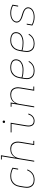

<svg xmlns="http://www.w3.org/2000/svg" viewBox="1708 -2484 783 4240"><g transform="rotate(-90 2100.0 -363.5)"><path d="M252 8Q222 8 193.5 2Q165 -4 142 -19Q119 -34 103.5 -57Q88 -80 80.5 -107Q73 -134 73.5 -164Q74 -194 79 -223L95 -323Q100 -351 109.5 -378Q119 -405 135 -430Q151 -455 174 -474.5Q197 -494 224 -506.5Q251 -519 279 -523.5Q307 -528 334 -528Q384 -528 431 -515Q478 -502 517 -478L496 -355H475L494 -468Q460 -488 419 -498.5Q378 -509 335 -509Q309 -509 283 -504.5Q257 -500 233 -488.5Q209 -477 188 -459Q167 -441 152 -418.5Q137 -396 128.5 -371Q120 -346 116 -320L99 -220Q95 -194 94.5 -167Q94 -140 100.5 -115.5Q107 -91 121 -70Q135 -49 155.5 -35.5Q176 -22 202 -16.5Q228 -11 254 -11Q286 -11 318.5 -19.5Q351 -28 379.5 -48.5Q408 -69 428.5 -97.5Q449 -126 460 -157L479 -151Q466 -117 443.5 -86Q421 -55 390.5 -33Q360 -11 323.5 -1.5Q287 8 252 8Z M650 0 768 -716H699V-735H792L739 -415Q754 -441 774 -463.5Q794 -486 820 -501Q846 -516 874.5 -522Q903 -528 931 -528Q959 -528 986.5 -521.5Q1014 -515 1035 -499Q1056 -483 1069 -459.5Q1082 -436 1088 -409Q1094 -382 1093 -353.5Q1092 -325 1087 -297L1041 -19H1110V0H1017L1066 -300Q1071 -325 1072 -351Q1073 -377 1068 -401Q1063 -425 1051 -446Q1039 -467 1020.5 -482Q1002 -497 977.5 -503Q953 -509 927 -509Q903 -509 878 -504Q853 -499 830 -487Q807 -475 788 -456.5Q769 -438 756 -415.5Q743 -393 735.5 -369Q728 -345 724 -321L671 0Z M1550 8Q1527 8 1506 2Q1485 -4 1469.5 -17Q1454 -30 1444 -49Q1434 -68 1430 -89.5Q1426 -111 1427.5 -133.5Q1429 -156 1432 -179L1486 -501H1296V-520H1510L1453 -176Q1450 -156 1448.5 -136.5Q1447 -117 1450 -98.5Q1453 -80 1461 -63Q1469 -46 1482.5 -34Q1496 -22 1514.5 -16.5Q1533 -11 1553 -11Q1576 -11 1600.5 -20Q1625 -29 1643.5 -46.5Q1662 -64 1675 -86.5Q1688 -109 1695 -133L1713 -127Q1705 -100 1690.5 -75Q1676 -50 1654 -30.5Q1632 -11 1604.5 -1.5Q1577 8 1550 8ZM1531 -644Q1525 -644 1519.5 -646Q1514 -648 1510 -652.5Q1506 -657 1505.5 -663.5Q1505 -670 1506 -676Q1506 -681 1508.5 -685Q1511 -689 1515 -691.5Q1519 -694 1523 -695.5Q1527 -697 1532 -697Q1538 -697 1543.5 -694.5Q1549 -692 1553 -687.5Q1557 -683 1558 -676.5Q1559 -670 1558 -664Q1557 -659 1554.5 -655Q1552 -651 1548.5 -648.5Q1545 -646 1540.5 -645Q1536 -644 1531 -644Z M1850 0 1933 -501H1864V-520H1957L1939 -415Q1954 -441 1974 -463.5Q1994 -486 2020 -501Q2046 -516 2074.5 -522Q2103 -528 2131 -528Q2159 -528 2186.5 -521.5Q2214 -515 2235 -499Q2256 -483 2269 -459.5Q2282 -436 2288 -409Q2294 -382 2293 -353.5Q2292 -325 2287 -297L2241 -19H2310V0H2217L2266 -300Q2271 -325 2272 -351Q2273 -377 2268 -401Q2263 -425 2251 -446Q2239 -467 2220.5 -482Q2202 -497 2177.5 -503Q2153 -509 2127 -509Q2103 -509 2078 -504Q2053 -499 2030 -487Q2007 -475 1988 -456.5Q1969 -438 1956 -415.5Q1943 -393 1935.5 -369Q1928 -345 1924 -321L1871 0Z M2657 8Q2627 8 2598 2Q2569 -4 2545.5 -18.5Q2522 -33 2505.5 -56Q2489 -79 2481 -106Q2473 -133 2473.5 -163Q2474 -193 2479 -223L2495 -323Q2500 -350 2509 -377Q2518 -404 2533.5 -428.5Q2549 -453 2571 -473Q2593 -493 2619 -505.5Q2645 -518 2673 -523Q2701 -528 2728 -528Q2752 -528 2775.5 -525.5Q2799 -523 2820.5 -516Q2842 -509 2861 -497Q2880 -485 2892.5 -466.5Q2905 -448 2908.5 -425Q2912 -402 2908 -378Q2904 -354 2892.5 -331.5Q2881 -309 2861 -292Q2841 -275 2818 -264Q2795 -253 2771 -247Q2747 -241 2722.5 -239Q2698 -237 2675 -237Q2631 -237 2588.5 -242Q2546 -247 2506 -261L2499 -220Q2495 -193 2494.5 -166Q2494 -139 2501 -114.5Q2508 -90 2523 -69Q2538 -48 2559 -35Q2580 -22 2606 -16.5Q2632 -11 2660 -11Q2688 -11 2717 -17Q2746 -23 2772 -38Q2798 -53 2819.5 -75.5Q2841 -98 2855 -125L2873 -116Q2857 -87 2833.5 -62.5Q2810 -38 2781 -21.5Q2752 -5 2720 1.5Q2688 8 2657 8ZM2675 -256Q2696 -256 2718 -258Q2740 -260 2761.5 -265Q2783 -270 2804.5 -279.5Q2826 -289 2843.5 -303.5Q2861 -318 2872.5 -339Q2884 -360 2888 -381Q2891 -402 2887.5 -422Q2884 -442 2873 -457.5Q2862 -473 2845 -483Q2828 -493 2809 -499Q2790 -505 2769.5 -507Q2749 -509 2728 -509Q2704 -509 2678 -504.5Q2652 -500 2629 -488Q2606 -476 2585 -457.5Q2564 -439 2550 -416.5Q2536 -394 2528 -369.5Q2520 -345 2516 -320L2509 -280Q2548 -266 2590 -261Q2632 -256 2675 -256Z M3257 8Q3227 8 3198 2Q3169 -4 3145.5 -18.5Q3122 -33 3105.5 -56Q3089 -79 3081 -106Q3073 -133 3073.5 -163Q3074 -193 3079 -223L3095 -323Q3100 -350 3109 -377Q3118 -404 3133.5 -428.5Q3149 -453 3171 -473Q3193 -493 3219 -505.5Q3245 -518 3273 -523Q3301 -528 3328 -528Q3352 -528 3375.5 -525.5Q3399 -523 3420.5 -516Q3442 -509 3461 -497Q3480 -485 3492.5 -466.5Q3505 -448 3508.5 -425Q3512 -402 3508 -378Q3504 -354 3492.5 -331.5Q3481 -309 3461 -292Q3441 -275 3418 -264Q3395 -253 3371 -247Q3347 -241 3322.5 -239Q3298 -237 3275 -237Q3231 -237 3188.5 -242Q3146 -247 3106 -261L3099 -220Q3095 -193 3094.5 -166Q3094 -139 3101 -114.5Q3108 -90 3123 -69Q3138 -48 3159 -35Q3180 -22 3206 -16.5Q3232 -11 3260 -11Q3288 -11 3317 -17Q3346 -23 3372 -38Q3398 -53 3419.5 -75.5Q3441 -98 3455 -125L3473 -116Q3457 -87 3433.5 -62.5Q3410 -38 3381 -21.5Q3352 -5 3320 1.5Q3288 8 3257 8ZM3275 -256Q3296 -256 3318 -258Q3340 -260 3361.5 -265Q3383 -270 3404.5 -279.5Q3426 -289 3443.5 -303.5Q3461 -318 3472.5 -339Q3484 -360 3488 -381Q3491 -402 3487.5 -422Q3484 -442 3473 -457.5Q3462 -473 3445 -483Q3428 -493 3409 -499Q3390 -505 3369.5 -507Q3349 -509 3328 -509Q3304 -509 3278 -504.5Q3252 -500 3229 -488Q3206 -476 3185 -457.5Q3164 -439 3150 -416.5Q3136 -394 3128 -369.5Q3120 -345 3116 -320L3109 -280Q3148 -266 3190 -261Q3232 -256 3275 -256Z M3841 8Q3791 8 3744 -5Q3697 -18 3657 -42L3677 -165H3698L3679 -52Q3715 -32 3756.5 -21.5Q3798 -11 3842 -11Q3861 -11 3880.5 -12.5Q3900 -14 3919.5 -18.5Q3939 -23 3958 -31Q3977 -39 3993.5 -52Q4010 -65 4021.5 -82.5Q4033 -100 4037 -120Q4040 -140 4033.5 -159Q4027 -178 4014 -191.5Q4001 -205 3984 -214Q3967 -223 3948.5 -230Q3930 -237 3911.5 -242.5Q3893 -248 3874 -254Q3855 -260 3836.5 -266.5Q3818 -273 3801 -282Q3784 -291 3768.5 -302Q3753 -313 3742 -328.5Q3731 -344 3726 -363.5Q3721 -383 3724 -403Q3728 -424 3740 -444Q3752 -464 3769.5 -479Q3787 -494 3808 -503.5Q3829 -513 3850 -518.5Q3871 -524 3892.5 -526Q3914 -528 3936 -528Q3985 -528 4031.5 -515Q4078 -502 4117 -478L4096 -355H4075L4094 -468Q4060 -488 4019.5 -498.5Q3979 -509 3936 -509Q3917 -509 3897.5 -507.5Q3878 -506 3859 -501.5Q3840 -497 3821 -489Q3802 -481 3786 -468Q3770 -455 3759 -437.5Q3748 -420 3745 -401Q3742 -380 3748 -361.5Q3754 -343 3767.5 -329Q3781 -315 3798 -306Q3815 -297 3833.5 -290Q3852 -283 3870.5 -277.5Q3889 -272 3908 -266Q3927 -260 3945.5 -253.5Q3964 -247 3981 -238.5Q3998 -230 4013 -218.5Q4028 -207 4039.5 -191.5Q4051 -176 4056 -157Q4061 -138 4057 -117Q4054 -96 4041.5 -75.5Q4029 -55 4011 -40.5Q3993 -26 3972 -16.5Q3951 -7 3929 -1.5Q3907 4 3885 6Q3863 8 3841 8Z"/></g></svg>

Font: Iosevka HT Thin Extended
Style: Italic
Weight: 100
Width: 7
Italic angle: -9°
Monospace: yes
Designer: Belleve Invis
Foundry: Belleve Invis
Version: Version 32.3.0; ttfautohint (v1.8.4)